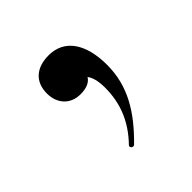

<svg xmlns="http://www.w3.org/2000/svg" viewBox="-86 -164 394 394"><g transform="rotate(-45 111.0 32.5)"><path d="M101 -95C65 -95 43 -76 43 -42C43 -12 62 8 91 8C108 8 120 3 126 -7C132 1 136 14 136 34C136 77 122 116 87 152C83 156 90 163 95 159C143 112 172 65 172 4C172 -60 145 -95 101 -95Z"/></g></svg>

Font: Cormorant SC Semi
Style: Regular
Weight: 600
Designer: Christian Thalmann (Catharsis Fonts)
Version: Version 1.000;PS 001.000;hotconv 1.0.70;makeotf.lib2.5.58329